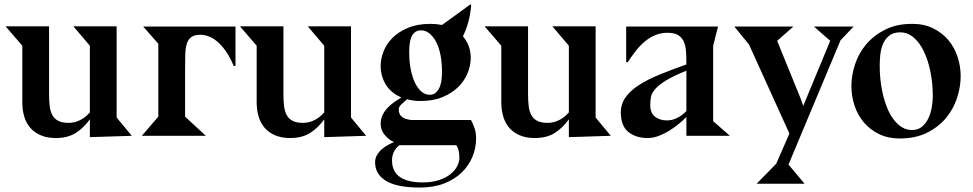

<svg xmlns="http://www.w3.org/2000/svg" viewBox="-20 -609 4365 861"><path d="M200 -184Q200 -155 203 -132Q206 -109 215 -92.5Q224 -76 241.5 -67Q259 -58 288 -58Q314 -58 338.5 -70Q363 -82 383 -105V-404L309 -491H503V-82L571 0L383 6V-74Q356 -36 320 -13Q284 10 230 10Q192 10 163.5 -2Q135 -14 116.5 -35Q98 -56 89 -85.5Q80 -115 80 -150V-404L5 -491H200Z M1028 -313Q1012 -352 993 -379Q974 -406 954.5 -422.5Q935 -439 915.5 -446Q896 -453 879 -453Q853 -453 839 -443.5Q825 -434 818.5 -415Q812 -396 811 -367.5Q810 -339 810 -301V-86L903 0H616L690 -86V-413L622 -490H1036V-313Z M1251 -184Q1251 -155 1254 -132Q1257 -109 1266 -92.5Q1275 -76 1292.5 -67Q1310 -58 1339 -58Q1365 -58 1389.5 -70Q1414 -82 1434 -105V-404L1360 -491H1554V-82L1622 0L1434 6V-74Q1407 -36 1371 -13Q1335 10 1281 10Q1243 10 1214.5 -2Q1186 -14 1167.5 -35Q1149 -56 1140 -85.5Q1131 -115 1131 -150V-404L1056 -491H1251Z M2093 -588Q2091 -565 2088 -546.5Q2085 -528 2080.5 -511.5Q2076 -495 2070 -479Q2064 -463 2056 -446Q2091 -405 2091 -349Q2091 -317 2077.5 -282.5Q2064 -248 2036 -220Q2008 -192 1965.5 -174Q1923 -156 1865 -156Q1834 -156 1805 -164Q1794 -154 1781 -142Q1768 -130 1768 -119Q1768 -96 1782.5 -85Q1797 -74 1823 -71H2092Q2100 -57 2107.5 -36Q2115 -15 2115 11Q2115 55 2098.5 94.5Q2082 134 2050 165Q2018 196 1971 214Q1924 232 1862 232Q1760 232 1711 202Q1662 172 1662 119Q1662 101 1670.5 86.5Q1679 72 1692 60.5Q1705 49 1720 41Q1735 33 1747 28Q1725 19 1706 -3Q1687 -25 1687 -53Q1687 -76 1696 -94Q1705 -112 1719 -126.5Q1733 -141 1749 -152Q1765 -163 1780 -172Q1733 -192 1710 -230Q1687 -268 1687 -313Q1687 -345 1700 -378.5Q1713 -412 1740.5 -439.5Q1768 -467 1810.5 -484.5Q1853 -502 1911 -502Q1937 -502 1962 -497L2089 -589ZM1868 -473Q1850 -473 1839 -463Q1828 -453 1823 -438.5Q1818 -424 1816.5 -406.5Q1815 -389 1815 -374Q1815 -335 1821.5 -300.5Q1828 -266 1840 -240Q1852 -214 1869 -199Q1886 -184 1907 -184Q1925 -184 1936 -195Q1947 -206 1953 -221.5Q1959 -237 1960.5 -255.5Q1962 -274 1962 -289Q1962 -328 1955.5 -361.5Q1949 -395 1936.5 -419.5Q1924 -444 1906.5 -458.5Q1889 -473 1868 -473ZM1771 42Q1738 68 1738 110Q1738 160 1773 184.5Q1808 209 1876 209Q1918 209 1949 198.5Q1980 188 2000 172Q2020 156 2030 136.5Q2040 117 2040 99Q2040 60 2026 42Z M2348 -184Q2348 -155 2351 -132Q2354 -109 2363 -92.5Q2372 -76 2389.5 -67Q2407 -58 2436 -58Q2462 -58 2486.5 -70Q2511 -82 2531 -105V-404L2457 -491H2651V-82L2719 0L2531 6V-74Q2504 -36 2468 -13Q2432 10 2378 10Q2340 10 2311.5 -2Q2283 -14 2264.5 -35Q2246 -56 2237 -85.5Q2228 -115 2228 -150V-404L2153 -491H2348Z M3058 -84Q3044 -70 3024 -53.5Q3004 -37 2981.5 -23Q2959 -9 2934 0.5Q2909 10 2884 10Q2832 10 2798 -17Q2764 -44 2764 -105Q2764 -143 2785.5 -173Q2807 -203 2846 -228Q2885 -253 2939 -275Q2993 -297 3058 -320Q3058 -350 3056.5 -376Q3055 -402 3047 -421Q3039 -440 3022 -451Q3005 -462 2974 -462Q2944 -462 2919.5 -452Q2895 -442 2873.5 -424.5Q2852 -407 2833 -383Q2814 -359 2795 -330H2788V-490H3200L3178 -404V-65H3179L3253 0H3058ZM3058 -292Q2999 -268 2966.5 -248Q2934 -228 2918 -209.5Q2902 -191 2899 -173.5Q2896 -156 2896 -138Q2896 -102 2917.5 -85.5Q2939 -69 2971 -69Q2994 -69 3016.5 -80Q3039 -91 3058 -111Z M3538 -490 3465 -426 3570 -168 3582 -134 3703 -426 3630 -490H3808L3749 -428L3516 129L3588 215H3373L3461 125L3520 -10L3339 -409L3273 -490Z M4288 -267Q4288 -219 4271.5 -169Q4255 -119 4221.5 -79Q4188 -39 4136.5 -13.5Q4085 12 4015 12Q3962 12 3921.5 -8Q3881 -28 3853.5 -60.5Q3826 -93 3812 -135.5Q3798 -178 3798 -223Q3798 -271 3814.5 -321Q3831 -371 3865 -411Q3899 -451 3950 -476.5Q4001 -502 4071 -502Q4124 -502 4164.5 -482Q4205 -462 4232.5 -429.5Q4260 -397 4274 -354.5Q4288 -312 4288 -267ZM4017 -464Q3986 -464 3967.5 -449Q3949 -434 3939.5 -411.5Q3930 -389 3927.5 -363Q3925 -337 3925 -314Q3925 -256 3935.5 -203.5Q3946 -151 3964.5 -111.5Q3983 -72 4010 -49Q4037 -26 4070 -26Q4098 -26 4116 -42Q4134 -58 4144.5 -81.5Q4155 -105 4159 -131Q4163 -157 4163 -176Q4163 -235 4152.5 -287Q4142 -339 4123 -378.5Q4104 -418 4077 -441Q4050 -464 4017 -464Z"/></svg>

Font: Bluu Next Cyrillic
Style: Bold
Weight: 700
Designer: Igor Stepanchenko
Foundry: Igor Stepanchenko
Version: Version 1.000